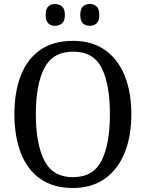

<svg xmlns="http://www.w3.org/2000/svg" viewBox="-20 -929 729 959"><path d="M344 10Q246 10 181 -36Q116 -82 84 -165Q52 -248 52 -359Q52 -470 84 -552Q116 -634 181 -679.5Q246 -725 345 -725Q439 -725 504 -679.5Q569 -634 602.5 -551.5Q636 -469 636 -358Q636 -247 602 -164.5Q568 -82 503 -36Q438 10 344 10ZM344 -44Q446 -44 487.5 -127Q529 -210 529 -358Q529 -507 488 -589Q447 -671 345 -671Q244 -671 201.5 -589Q159 -507 159 -358Q159 -210 201.5 -127Q244 -44 344 -44ZM429 -800Q408 -800 394.5 -812Q381 -824 381 -854Q381 -885 394.5 -897Q408 -909 429 -909Q448 -909 462 -897Q476 -885 476 -854Q476 -824 462 -812Q448 -800 429 -800ZM255 -800Q235 -800 221.5 -812Q208 -824 208 -854Q208 -885 221.5 -897Q235 -909 255 -909Q275 -909 289.5 -897Q304 -885 304 -854Q304 -824 289.5 -812Q275 -800 255 -800Z"/></svg>

Font: Noto Serif Tamil SemiCondensed
Style: Regular
Weight: 400
Width: 4
Designer: Indian Type Foundry, Tom Grace, and the Monotype Design Team
Foundry: Monotype Imaging Inc.
Version: Version 2.004; ttfautohint (v1.8.4.7-5d5b)